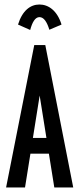

<svg xmlns="http://www.w3.org/2000/svg" viewBox="-20 -832 353 852"><path d="M114 -699C123 -733 136 -756 155 -756C174 -756 188 -736 199 -700L253 -723C234 -785 195 -812 155 -812C115 -812 79 -785 60 -723ZM221 0H305L181 -632H132L7 0H91L115 -150H197ZM156 -408 186 -220H126Z"/></svg>

Font: Inconsolata ExtraCondensed
Style: Bold
Weight: 700
Width: 2
Monospace: yes
Designer: Raph Levien, Cyreal, Brenton Simpson
Foundry: Raph Levien, Cyreal, Google
Version: Version 3.100